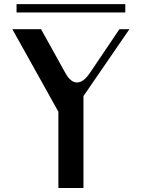

<svg xmlns="http://www.w3.org/2000/svg" viewBox="-20 -937 748 957"><path d="M604.5 -916.5V-875H62.5V-916.5ZM396 -458V0H271V-379.9L200.7 -506.3L41.5 -791.5H184.6L306.6 -571.8Q332.5 -525.9 363.8 -525.9Q396 -525.9 427.7 -572.8L575.2 -791.5H625Z"/></svg>

Font: Gputeks
Style: Bold
Weight: 600
Width: 8
Version: Version 0.9